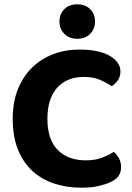

<svg xmlns="http://www.w3.org/2000/svg" viewBox="-20 -854 614 891"><path d="M539 -522Q539 -499 527 -481.5Q515 -464 499 -454Q473 -471 442.5 -484Q412 -497 370 -497Q290 -497 245 -446.5Q200 -396 200 -303Q200 -207 247.5 -158.5Q295 -110 378 -110Q421 -110 451.5 -121.5Q482 -133 508 -149Q523 -137 532.5 -118.5Q542 -100 542 -77Q542 -57 531.5 -39.5Q521 -22 495 -10Q475 0 441 8.5Q407 17 357 17Q290 17 232 -2Q174 -21 131 -60Q88 -99 63.5 -159.5Q39 -220 39 -303Q39 -381 63.5 -441Q88 -501 130 -541.5Q172 -582 228 -603Q284 -624 348 -624Q439 -624 489 -595Q539 -566 539 -522ZM421 -754Q421 -720 398.5 -697Q376 -674 339 -674Q301 -674 278.5 -697Q256 -720 256 -754Q256 -789 278.5 -811.5Q301 -834 339 -834Q376 -834 398.5 -811.5Q421 -789 421 -754Z"/></svg>

Font: Baloo Da 2
Style: Bold
Weight: 700
Designer: Noopur Datye, Sulekha Rajkumar and Ek Type
Foundry: Ek Type
Version: Version 1.640;hotconv 1.0.111;makeotfexe 2.5.65597; ttfautoh